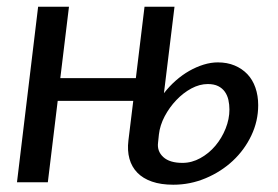

<svg xmlns="http://www.w3.org/2000/svg" viewBox="-20 -526 802 554"><path d="M436 -114Q433 -89.5 451.2 -72.8Q469.5 -56 506.5 -56Q533.5 -56 558.2 -69.8Q583 -83.5 601.5 -105.5Q620 -127.5 631 -155Q642 -182.5 642 -210Q642 -224.5 639 -237.8Q636 -251 628.8 -261.2Q621.5 -271.5 609.5 -277.5Q597.5 -283.5 579.5 -283.5Q556 -283.5 532.2 -270.8Q508.5 -258 488.8 -237.2Q469 -216.5 455.2 -190.5Q441.5 -164.5 438.5 -138ZM453 -257Q468.5 -277 487.2 -293.5Q506 -310 526.2 -321.5Q546.5 -333 567.5 -339.5Q588.5 -346 608.5 -346Q635.5 -346 657 -337Q678.5 -328 693.8 -312Q709 -296 717 -273Q725 -250 725 -222.5Q725 -176.5 705.2 -135Q685.5 -93.5 651.8 -62Q618 -30.5 573.5 -11.8Q529 7 480 7Q444.5 7 418.5 -2Q392.5 -11 376.2 -27.8Q360 -44.5 353.5 -68Q347 -91.5 350.5 -120.5L364.5 -235H146.5L118 0H29L90 -506.5H179L154 -300.5H372L397 -506.5H483.5Z"/></svg>

Font: Lato 2
Style: Italic
Weight: 400
Italic angle: -7°
Designer: Lukasz Dziedzic with Adam Twardoch and Botio Nikoltchev
Foundry: tyPoland Lukasz Dziedzic
Version: Version 2.015; 2015-08-06; http://www.latofonts.com/